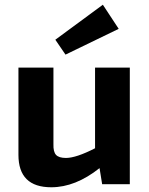

<svg xmlns="http://www.w3.org/2000/svg" viewBox="-20 -779 630 812"><path d="M257 -548 214 -611 415 -759 482 -657ZM529 -493V0H412L401 -68Q299 13 197 13Q58 13 58 -124V-493H206V-169Q205 -137 217 -124Q229 -111 259 -111Q302 -111 382 -152V-493Z"/></svg>

Font: Exo 2.0
Style: Bold
Weight: 700
Designer: Natanael Gama
Version: Version 1.001;PS 001.001;hotconv 1.0.70;makeotf.lib2.5.58329